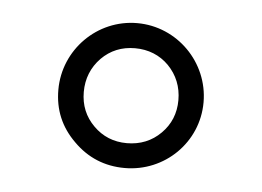

<svg xmlns="http://www.w3.org/2000/svg" viewBox="-31 -817 410 301"><g transform="rotate(5 174.0 -667.0)"><path d="M288.6 -666.5C288.6 -729.5 237.3 -781.2 174.3 -781.2C111.3 -781.2 60.1 -729.5 60.1 -666.5C60.1 -634.8 71.3 -608.4 93.8 -586.4C115.7 -564.5 142.6 -553.2 174.3 -553.2C237.3 -553.2 288.6 -603.5 288.6 -666.5ZM249 -666.5C249 -645.5 241.7 -627.9 227.5 -613.8C213.4 -599.6 195.3 -592.3 174.3 -592.3C153.3 -592.3 135.7 -599.6 121.6 -613.8C107.4 -627.9 100.1 -645.5 100.1 -666.5C100.1 -687.5 107.4 -705.6 121.6 -720.2C135.7 -734.4 153.3 -741.7 174.3 -741.7C195.3 -741.7 213.4 -734.4 227.5 -720.2C241.7 -705.6 249 -687.5 249 -666.5Z"/></g></svg>

Font: Estedad Regular
Style: Regular
Weight: 400
Designer: Amin Abedi
Version: Version 7.3